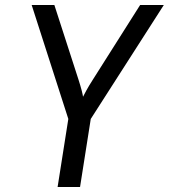

<svg xmlns="http://www.w3.org/2000/svg" viewBox="-20 -750 677 770"><path d="M211 0 254 -273 107 -730H198L295 -430Q303 -405 307.5 -387.5Q312 -370 313 -362Q317 -370 326.5 -387.5Q336 -405 352 -430L542 -730H637L344 -273L301 0Z"/></svg>

Font: NKDuy Mono
Style: Italic
Weight: 400
Italic angle: -9°
Monospace: yes
Designer: NKDuy
Foundry: NKDuy
Version: Version 2.251; ttfautohint (v1.8.4.7-5d5b)